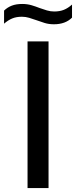

<svg xmlns="http://www.w3.org/2000/svg" viewBox="-60 -949 383 969"><path d="M79 0V-740H185V0ZM212 -826.5Q187 -826.5 165.5 -833Q144 -839.5 124 -847Q105.5 -853.5 87.5 -859Q69.5 -864.5 50.5 -864.5Q22.5 -864.5 1.5 -855.8Q-19.5 -847 -39.5 -829.5V-895.5Q-22.5 -912 -0.5 -920.5Q21.5 -929 52 -929Q77 -929 98.5 -922.8Q120 -916.5 140 -908.5Q158.5 -902 176.5 -896.5Q194.5 -891 213.5 -891Q241.5 -891 262.5 -899.5Q283.5 -908 303.5 -926V-860Q270 -826.5 212 -826.5Z"/></svg>

Font: Encode Sans Md
Style: Regular
Weight: 500
Designer: Multiple Designers
Foundry: Impallari Type
Version: Version 3.002; ttfautohint (v1.8.3) -l 8 -r 50 -G 200 -x 14 